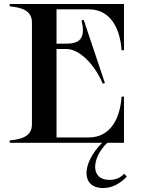

<svg xmlns="http://www.w3.org/2000/svg" viewBox="-20 -720 728 968"><path d="M427 -673C542 -673 586 -569 593 -467H605V-700H29V-688C92 -682 141 -666 141 -607V-93C141 -34 92 -18 29 -12V0H495C391 104 387 228 500 228C553 228 591 199 619 171L607 156C592 170 571 187 532 187C432 187 443 74 521 0H605V-233H593C586 -130 542 -27 427 -27H265V-473H315C383 -473 460 -390 498 -298L509 -301L402 -620L391 -617C410 -537 392 -500 315 -500H265V-673Z"/></svg>

Font: Sprat Medium
Style: Regular
Weight: 500
Designer: Ethan Nakache
Foundry: Collletttivo
Version: Version 2.000;Glyphs 3.2 (3217)